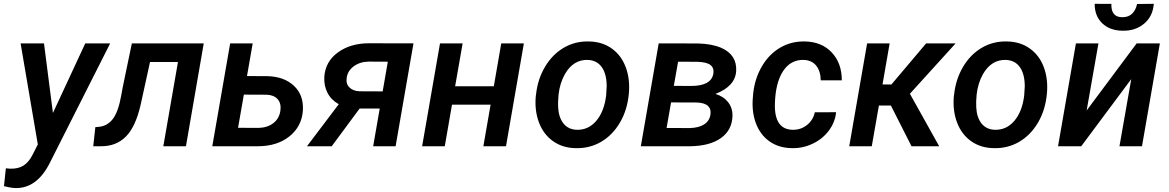

<svg xmlns="http://www.w3.org/2000/svg" viewBox="-57 -751 6003 986"><path d="M214.8 -170.9 380.9 -528.3H508.8L195.8 91.3Q130.4 216.3 23.4 214.8Q-2.9 213.9 -36.6 205.1L-26.9 113.3L-5.9 115.2Q36.1 116.7 63.5 99.4Q90.8 82 109.4 45.4L137.2 -9.3L48.8 -528.3H168.9Z M989.3 -528.3 897.9 0H781.7L856.9 -432.6H713.4L665 -211.9Q639.2 -99.6 589.4 -49.6Q539.6 0.5 461.9 0H421.9L432.6 -98.1L450.2 -99.6Q494.6 -103.5 522.7 -140.4Q550.8 -177.2 565.9 -262.7L573.2 -302.7L620.1 -528.3Z M1211.4 -360.4 1315.9 -359.9Q1401.9 -357.9 1452.4 -310.5Q1502.9 -263.2 1498.5 -184.6Q1493.2 -102.1 1429.7 -51Q1366.2 0 1267.1 0H1033.2L1125 -528.3H1240.7ZM1195.3 -265.1 1165.5 -94.7 1271 -94.2Q1315.9 -95.2 1346.2 -118.2Q1376.5 -141.1 1382.8 -181.6Q1388.2 -219.2 1369.4 -241Q1350.6 -262.7 1314 -264.6Z M2066.4 -528.3 1974.6 0H1859.4L1893.1 -193.8H1790L1646.5 0H1519.5L1682.6 -215.8Q1643.6 -237.8 1624.8 -274.4Q1606 -311 1608.4 -355.5Q1613.3 -434.1 1677.7 -481.4Q1742.2 -528.8 1838.4 -528.8ZM1723.6 -352.5Q1718.3 -321.3 1737.3 -302.2Q1756.3 -283.2 1789.6 -282.2L1908.2 -281.7L1934.6 -434.1L1835.4 -434.6Q1790.5 -433.6 1759.5 -410.4Q1728.5 -387.2 1723.6 -352.5Z M2541.5 0H2425.3L2462.4 -213.4H2264.2L2227.1 0H2110.8L2202.6 -528.3H2318.8L2280.3 -308.1H2479L2517.1 -528.3H2633.3Z M2695.8 -266.1Q2704.1 -343.8 2741.5 -407.2Q2778.8 -470.7 2837.4 -505.4Q2896 -540 2967.3 -538.1Q3035.2 -537.1 3084.5 -502Q3133.8 -466.8 3156.5 -405.8Q3179.2 -344.7 3172.4 -270Q3164.6 -186 3126.7 -121.6Q3088.9 -57.1 3030 -22.7Q2971.2 11.7 2899.4 9.8Q2832 8.8 2783 -26.1Q2733.9 -61 2710.9 -121.8Q2688 -182.6 2694.3 -255.9ZM2809.6 -199.2Q2812 -147.9 2836.7 -116.9Q2861.3 -85.9 2905.3 -84.5Q2964.8 -83 3005.1 -130.4Q3045.4 -177.7 3055.7 -259.8L3058.6 -307.6Q3058.6 -370.1 3033.7 -405.8Q3008.8 -441.4 2961.4 -443.4Q2887.2 -445.3 2844.2 -370.6Q2818.4 -325.2 2811.5 -266.1Q2807.6 -225.1 2809.6 -199.2Z M3233.9 0 3325.7 -528.3 3527.8 -527.8Q3600.1 -525.9 3647.9 -504.9Q3728 -469.2 3723.6 -386.2Q3718.8 -308.1 3617.2 -268.6Q3658.2 -256.3 3681.9 -226.6Q3705.6 -196.8 3704.6 -154.8Q3702.1 -82.5 3645.3 -42Q3588.4 -1.5 3488.8 0ZM3389.2 -225.1 3366.2 -93.8 3485.4 -93.3Q3532.7 -94.7 3559.8 -112.8Q3586.9 -130.9 3591.3 -162.6Q3596.2 -190.4 3578.9 -206.8Q3561.5 -223.1 3521.5 -224.6ZM3403.3 -310.1 3492.2 -309.6Q3595.7 -309.6 3606.4 -373Q3610.8 -401.4 3592 -416.7Q3573.2 -432.1 3524.4 -433.6L3425.3 -434.1Z M4013.2 -84.5Q4054.7 -83.5 4086.7 -108.6Q4118.7 -133.8 4127.4 -174.3L4236.8 -174.8Q4231.4 -122.6 4199 -79.6Q4166.5 -36.6 4115.7 -12.7Q4064.9 11.2 4009.8 9.8Q3941.9 8.8 3894 -25.4Q3846.2 -59.6 3824.2 -119.9Q3802.2 -180.2 3809.6 -254.4L3811 -271.5Q3819.3 -348.1 3855.7 -410.4Q3892.1 -472.7 3949.7 -506.3Q4007.3 -540 4077.6 -538.1Q4163.6 -536.1 4214.8 -481.2Q4266.1 -426.3 4266.1 -338.4H4157.7Q4157.7 -383.8 4135.5 -412.6Q4113.3 -441.4 4071.3 -443.4Q4003.4 -445.3 3964.4 -385.7Q3925.3 -326.2 3922.4 -217.8Q3918.9 -86.4 4013.2 -84.5Z M4518.1 -209H4456.5L4419.9 0H4304.2L4396 -528.3H4511.7L4475.1 -317.4H4521L4699.2 -528.3H4850.6L4615.7 -269.5L4766.1 0H4624Z M4842.8 -266.1Q4851.1 -343.8 4888.4 -407.2Q4925.8 -470.7 4984.4 -505.4Q5043 -540 5114.3 -538.1Q5182.1 -537.1 5231.4 -502Q5280.8 -466.8 5303.5 -405.8Q5326.2 -344.7 5319.3 -270Q5311.5 -186 5273.7 -121.6Q5235.8 -57.1 5177 -22.7Q5118.2 11.7 5046.4 9.8Q4979 8.8 4929.9 -26.1Q4880.9 -61 4857.9 -121.8Q4835 -182.6 4841.3 -255.9ZM4956.5 -199.2Q4959 -147.9 4983.6 -116.9Q5008.3 -85.9 5052.2 -84.5Q5111.8 -83 5152.1 -130.4Q5192.4 -177.7 5202.6 -259.8L5205.6 -307.6Q5205.6 -370.1 5180.7 -405.8Q5155.8 -441.4 5108.4 -443.4Q5034.2 -445.3 4991.2 -370.6Q4965.3 -325.2 4958.5 -266.1Q4954.6 -225.1 4956.5 -199.2Z M5780.3 -528.3H5899.4L5807.6 0H5691.9L5752.4 -344.7L5495.6 0H5376.5L5468.3 -528.3H5584L5523.4 -183.6ZM5868.2 -731.4Q5863.3 -666.5 5817.9 -628.9Q5772.5 -591.3 5706.5 -593.3Q5642.1 -594.2 5603.3 -631.6Q5564.5 -668.9 5564.5 -731.4L5650.4 -731Q5647.9 -662.6 5706.5 -662.6Q5739.3 -662.6 5757.8 -681.6Q5776.4 -700.7 5782.2 -730.5Z"/></svg>

Font: Roboto Medium
Style: Italic
Weight: 500
Italic angle: -12°
Designer: Google
Version: Version 2.134; 2016